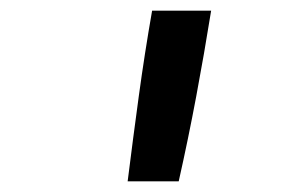

<svg xmlns="http://www.w3.org/2000/svg" viewBox="-20 -792 540 361"><path d="M220 -451Q230 -531 241 -611.5Q252 -692 266 -772H377Q364 -691 349 -611Q334 -531 316 -451Z"/></svg>

Font: Iosevka Slab Semibold
Style: Italic
Weight: 600
Italic angle: -9°
Monospace: yes
Designer: Belleve Invis
Foundry: Belleve Invis
Version: Version 11.1.1; ttfautohint (v1.8.3)